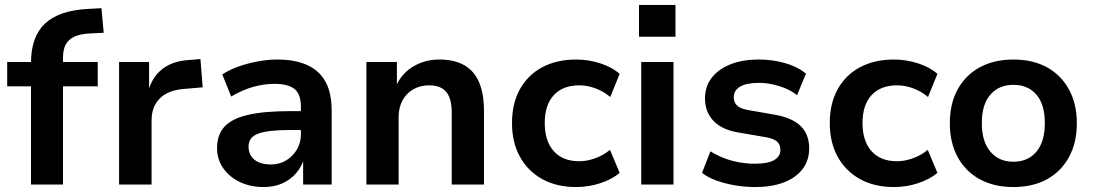

<svg xmlns="http://www.w3.org/2000/svg" viewBox="-20 -744 4405 774"><path d="M105 0V-396H9V-494H141L105 -459V-491Q105 -596 161.5 -649Q218 -702 334 -708L389 -711L398 -612L340 -609Q304 -607 280.5 -596.5Q257 -586 245.5 -565.5Q234 -545 234 -512V-481L217 -494H374V-396H234V0Z M460 0V-494H581V-374H577Q592 -432 633.5 -465Q675 -498 741 -502L788 -506L797 -392L716 -385Q655 -379 623 -346Q591 -313 591 -258V0Z M1043 10Q989 10 946.5 -10.5Q904 -31 879.5 -66.5Q855 -102 855 -146Q855 -201 885 -233.5Q915 -266 980 -281Q1045 -296 1150 -296H1209V-220H1154Q1107 -220 1074.5 -216.5Q1042 -213 1021.5 -205.5Q1001 -198 991.5 -185Q982 -172 982 -153Q982 -119 1006 -100Q1030 -81 1072 -81Q1106 -81 1133 -97Q1160 -113 1176.5 -140.5Q1193 -168 1193 -202V-314Q1193 -364 1167.5 -385Q1142 -406 1086 -406Q1045 -406 1001.5 -394Q958 -382 912 -355L876 -444Q905 -463 942 -476Q979 -489 1019.5 -496.5Q1060 -504 1098 -504Q1169 -504 1218 -482Q1267 -460 1292 -415Q1317 -370 1317 -298V0H1202V-103H1205Q1195 -70 1172.5 -44.5Q1150 -19 1117.5 -4.5Q1085 10 1043 10Z M1457 0V-494H1580V-394H1575Q1598 -447 1645 -475.5Q1692 -504 1751 -504Q1811 -504 1851 -481.5Q1891 -459 1911 -413Q1931 -367 1931 -297V0H1801V-291Q1801 -328 1791.5 -352Q1782 -376 1762 -388Q1742 -400 1710 -400Q1674 -400 1646 -384Q1618 -368 1602.5 -339Q1587 -310 1587 -273V0Z M2302 10Q2224 10 2166 -22Q2108 -54 2076 -112Q2044 -170 2044 -248Q2044 -327 2076 -384.5Q2108 -442 2166 -473Q2224 -504 2303 -504Q2353 -504 2400.5 -488.5Q2448 -473 2478 -446L2440 -353Q2413 -376 2380 -388Q2347 -400 2316 -400Q2249 -400 2212.5 -360.5Q2176 -321 2176 -248Q2176 -175 2212.5 -134.5Q2249 -94 2315 -94Q2346 -94 2379.5 -106Q2413 -118 2439 -140L2478 -47Q2447 -21 2400 -5.5Q2353 10 2302 10Z M2556 -596V-724H2703V-596ZM2565 0V-494H2695V0Z M3025 10Q2982 10 2942 3Q2902 -4 2868.5 -16Q2835 -28 2810 -47L2844 -134Q2869 -118 2899 -106.5Q2929 -95 2961 -89.5Q2993 -84 3023 -84Q3075 -84 3100.5 -98.5Q3126 -113 3126 -140Q3126 -163 3110.5 -175Q3095 -187 3061 -192L2956 -210Q2890 -221 2856 -257Q2822 -293 2822 -347Q2822 -394 2848 -429Q2874 -464 2923 -484Q2972 -504 3039 -504Q3075 -504 3110.5 -497.5Q3146 -491 3176.5 -478.5Q3207 -466 3229 -447L3193 -360Q3174 -376 3148 -387Q3122 -398 3094 -404Q3066 -410 3040 -410Q2988 -410 2963 -394.5Q2938 -379 2938 -352Q2938 -330 2952.5 -317.5Q2967 -305 2998 -300L3101 -282Q3172 -270 3207 -236.5Q3242 -203 3242 -146Q3242 -97 3215 -62Q3188 -27 3139.5 -8.5Q3091 10 3025 10Z M3583 10Q3505 10 3447 -22Q3389 -54 3357 -112Q3325 -170 3325 -248Q3325 -327 3357 -384.5Q3389 -442 3447 -473Q3505 -504 3584 -504Q3634 -504 3681.5 -488.5Q3729 -473 3759 -446L3721 -353Q3694 -376 3661 -388Q3628 -400 3597 -400Q3530 -400 3493.5 -360.5Q3457 -321 3457 -248Q3457 -175 3493.5 -134.5Q3530 -94 3596 -94Q3627 -94 3660.5 -106Q3694 -118 3720 -140L3759 -47Q3728 -21 3681 -5.5Q3634 10 3583 10Z M4065 10Q3987 10 3929.5 -21.5Q3872 -53 3840.5 -111Q3809 -169 3809 -247Q3809 -326 3840.5 -383.5Q3872 -441 3929.5 -472.5Q3987 -504 4065 -504Q4144 -504 4201 -472.5Q4258 -441 4289.5 -383Q4321 -325 4321 -247Q4321 -169 4289.5 -111Q4258 -53 4201 -21.5Q4144 10 4065 10ZM4065 -92Q4124 -92 4158 -132.5Q4192 -173 4192 -248Q4192 -323 4158 -362.5Q4124 -402 4065 -402Q4007 -402 3972.5 -362.5Q3938 -323 3938 -248Q3938 -173 3972.5 -132.5Q4007 -92 4065 -92Z"/></svg>

Font: Nunito Sans 10pt
Style: Bold
Weight: 700
Designer: Vernon Adams
Foundry: Vernon Adams
Version: Version 3.101;gftools[0.9.27]